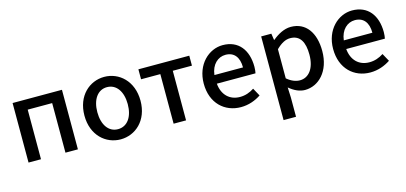

<svg xmlns="http://www.w3.org/2000/svg" viewBox="-67 -1027 3625 1713"><g transform="rotate(-15 1745.5 -170.5)"><path d="M87 0H202V-458H428V0H543V-550H87Z M936 13C1072 13 1195 -92 1195 -275C1195 -458 1072 -564 936 -564C800 -564 677 -458 677 -275C677 -92 800 13 936 13ZM936 -81C850 -81 796 -158 796 -275C796 -391 850 -469 936 -469C1023 -469 1077 -391 1077 -275C1077 -158 1023 -81 936 -81Z M1427 0H1542V-458H1719V-550H1249V-458H1427Z M2047 13C2119 13 2182 -11 2233 -45L2193 -118C2153 -92 2111 -77 2062 -77C1967 -77 1901 -140 1892 -245H2249C2252 -259 2255 -281 2255 -304C2255 -459 2176 -564 2030 -564C1902 -564 1779 -453 1779 -275C1779 -93 1898 13 2047 13ZM1891 -325C1902 -421 1963 -474 2032 -474C2112 -474 2155 -419 2155 -325Z M2383 223H2498V45L2494 -49C2541 -9 2590 13 2639 13C2763 13 2876 -95 2876 -284C2876 -453 2798 -564 2659 -564C2597 -564 2537 -530 2489 -490H2486L2477 -550H2383ZM2617 -82C2583 -82 2541 -95 2498 -132V-401C2544 -446 2585 -468 2628 -468C2720 -468 2757 -397 2757 -282C2757 -153 2697 -82 2617 -82Z M3242 13C3314 13 3377 -11 3428 -45L3388 -118C3348 -92 3306 -77 3257 -77C3162 -77 3096 -140 3087 -245H3444C3447 -259 3450 -281 3450 -304C3450 -459 3371 -564 3225 -564C3097 -564 2974 -453 2974 -275C2974 -93 3093 13 3242 13ZM3086 -325C3097 -421 3158 -474 3227 -474C3307 -474 3350 -419 3350 -325Z"/></g></svg>

Font: Source Han Sans JP Medium
Style: Regular
Weight: 500
Designer: Ryoko NISHIZUKA 西塚涼子 (kana, bopomofo & ideographs); Paul D. Hunt (Latin, Greek & Cyrillic); Sandoll Communications 산돌커뮤니
Foundry: Adobe
Version: Version 2.002;hotconv 1.0.116;makeotfexe 2.5.65601